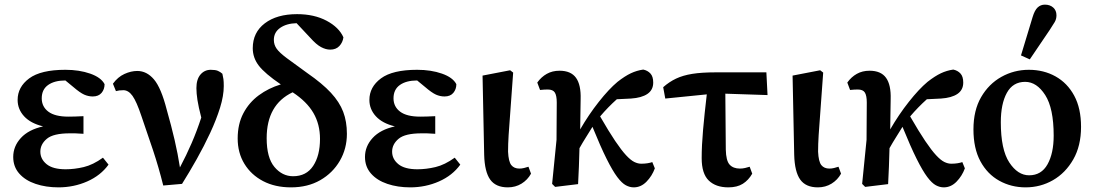

<svg xmlns="http://www.w3.org/2000/svg" viewBox="-20 -794 4716 828"><path d="M232 14Q178 14 133.5 -1Q89 -16 63 -45.5Q37 -75 37 -117Q37 -163 70 -199Q103 -235 166 -249Q112 -262 84 -292.5Q56 -323 56 -363Q56 -419 106 -456Q156 -493 262 -493Q322 -493 369 -476.5Q416 -460 431 -431Q431 -409 418 -393.5Q405 -378 380 -378Q361 -378 343 -386Q325 -394 296 -419L262 -447Q215 -447 187.5 -427.5Q160 -408 160 -370Q160 -334 188.5 -312.5Q217 -291 275 -291Q290 -291 304 -291.5Q318 -292 340 -293V-217Q315 -219 303.5 -219Q292 -219 281 -219Q210 -219 182 -195.5Q154 -172 154 -140Q154 -108 181 -86Q208 -64 263 -64Q301 -64 341 -73.5Q381 -83 424 -114L448 -84Q414 -37 356 -11.5Q298 14 232 14Z M684 6Q664 -74 640 -146Q616 -218 590 -293Q569 -356 551.5 -380.5Q534 -405 512 -405Q502 -405 494.5 -404Q487 -403 480 -401L467 -433Q488 -462 516.5 -475Q545 -488 572 -488Q613 -488 644 -451.5Q675 -415 699 -321Q719 -251 733 -190.5Q747 -130 756 -72Q784 -125 806.5 -177Q829 -229 848 -287Q836 -333 831.5 -362.5Q827 -392 827 -414Q827 -452 844.5 -472.5Q862 -493 889 -493Q909 -493 919.5 -488.5Q930 -484 939 -476Q942 -464 943.5 -453Q945 -442 945 -423Q945 -381 929 -329.5Q913 -278 886.5 -221Q860 -164 828.5 -108Q797 -52 765 -1Z M1235 14Q1166 14 1114.5 -13Q1063 -40 1034 -87.5Q1005 -135 1005 -197Q1005 -259 1029.5 -305.5Q1054 -352 1096 -383Q1138 -414 1191 -430Q1122 -477 1096 -511Q1070 -545 1070 -586Q1070 -654 1122 -693.5Q1174 -733 1261 -733Q1335 -733 1388.5 -704.5Q1442 -676 1461 -633Q1458 -611 1443.5 -595.5Q1429 -580 1404 -580Q1385 -580 1364.5 -591Q1344 -602 1319 -630L1259 -694Q1216 -693 1188.5 -674Q1161 -655 1161 -622Q1161 -601 1173 -584Q1185 -567 1216.5 -543.5Q1248 -520 1305 -479Q1370 -434 1407 -394Q1444 -354 1460 -312Q1476 -270 1476 -217Q1476 -153 1445.5 -100.5Q1415 -48 1361 -17Q1307 14 1235 14ZM1130 -198Q1130 -114 1163.5 -74Q1197 -34 1244 -34Q1301 -34 1330.5 -78.5Q1360 -123 1360 -195Q1360 -258 1331.5 -307Q1303 -356 1242 -396Q1130 -343 1130 -198Z M1749 14Q1695 14 1650.5 -1Q1606 -16 1580 -45.5Q1554 -75 1554 -117Q1554 -163 1587 -199Q1620 -235 1683 -249Q1629 -262 1601 -292.5Q1573 -323 1573 -363Q1573 -419 1623 -456Q1673 -493 1779 -493Q1839 -493 1886 -476.5Q1933 -460 1948 -431Q1948 -409 1935 -393.5Q1922 -378 1897 -378Q1878 -378 1860 -386Q1842 -394 1813 -419L1779 -447Q1732 -447 1704.5 -427.5Q1677 -408 1677 -370Q1677 -334 1705.5 -312.5Q1734 -291 1792 -291Q1807 -291 1821 -291.5Q1835 -292 1857 -293V-217Q1832 -219 1820.5 -219Q1809 -219 1798 -219Q1727 -219 1699 -195.5Q1671 -172 1671 -140Q1671 -108 1698 -86Q1725 -64 1780 -64Q1818 -64 1858 -73.5Q1898 -83 1941 -114L1965 -84Q1931 -37 1873 -11.5Q1815 14 1749 14Z M2170 14Q2118 14 2094 -19.5Q2070 -53 2068 -126L2061 -468L2180 -491L2193 -481Q2186 -379 2181 -315.5Q2176 -252 2173.5 -212Q2171 -172 2171 -140Q2173 -97 2185 -82Q2197 -67 2220 -67Q2230 -67 2240 -69.5Q2250 -72 2259 -75L2270 -45Q2255 -18 2229 -2Q2203 14 2170 14Z M2374 12 2361 -1 2380 -191 2381 -352Q2381 -381 2373 -394.5Q2365 -408 2342 -408Q2335 -408 2326 -407.5Q2317 -407 2309 -406L2297 -438Q2314 -462 2338 -475.5Q2362 -489 2393 -489Q2442 -489 2464 -458.5Q2486 -428 2484 -366L2482 -236Q2519 -300 2562.5 -355Q2606 -410 2643 -441Q2675 -466 2700.5 -478Q2726 -490 2754 -494Q2773 -490 2785 -477Q2797 -464 2797 -438Q2797 -406 2772 -389Q2747 -372 2701 -369L2640 -366Q2621 -349 2603 -330.5Q2585 -312 2568 -292Q2606 -226 2633 -186Q2660 -146 2680 -124.5Q2700 -103 2715.5 -95.5Q2731 -88 2745 -88Q2760 -88 2772.5 -90Q2785 -92 2793 -95L2804 -68Q2792 -35 2768 -10.5Q2744 14 2713 14Q2696 14 2679 5Q2662 -4 2642 -30.5Q2622 -57 2596 -109Q2570 -161 2535 -247Q2521 -224 2507 -202Q2493 -180 2479 -155Q2478 -115 2476.5 -75Q2475 -35 2473 0Z M2849 -369 2840 -418Q2866 -441 2895.5 -455Q2925 -469 2965.5 -475.5Q3006 -482 3066 -482H3285L3290 -384L3108 -390L3110 -149Q3111 -101 3126.5 -84Q3142 -67 3171 -67Q3182 -67 3193 -69.5Q3204 -72 3213 -75L3224 -45Q3208 -17 3183.5 -1.5Q3159 14 3121 14Q3067 14 3036.5 -15.5Q3006 -45 3006 -112Q3006 -167 3012 -234.5Q3018 -302 3028 -387Z M3507 14Q3455 14 3431 -19.5Q3407 -53 3405 -126L3398 -468L3517 -491L3530 -481Q3523 -379 3518 -315.5Q3513 -252 3510.5 -212Q3508 -172 3508 -140Q3510 -97 3522 -82Q3534 -67 3557 -67Q3567 -67 3577 -69.5Q3587 -72 3596 -75L3607 -45Q3592 -18 3566 -2Q3540 14 3507 14Z M3711 12 3698 -1 3717 -191 3718 -352Q3718 -381 3710 -394.5Q3702 -408 3679 -408Q3672 -408 3663 -407.5Q3654 -407 3646 -406L3634 -438Q3651 -462 3675 -475.5Q3699 -489 3730 -489Q3779 -489 3801 -458.5Q3823 -428 3821 -366L3819 -236Q3856 -300 3899.5 -355Q3943 -410 3980 -441Q4012 -466 4037.5 -478Q4063 -490 4091 -494Q4110 -490 4122 -477Q4134 -464 4134 -438Q4134 -406 4109 -389Q4084 -372 4038 -369L3977 -366Q3958 -349 3940 -330.5Q3922 -312 3905 -292Q3943 -226 3970 -186Q3997 -146 4017 -124.5Q4037 -103 4052.5 -95.5Q4068 -88 4082 -88Q4097 -88 4109.5 -90Q4122 -92 4130 -95L4141 -68Q4129 -35 4105 -10.5Q4081 14 4050 14Q4033 14 4016 5Q3999 -4 3979 -30.5Q3959 -57 3933 -109Q3907 -161 3872 -247Q3858 -224 3844 -202Q3830 -180 3816 -155Q3815 -115 3813.5 -75Q3812 -35 3810 0Z M4403 14Q4341 14 4289.5 -14.5Q4238 -43 4208 -98.5Q4178 -154 4178 -236Q4178 -318 4211 -375Q4244 -432 4298.5 -462.5Q4353 -493 4417 -493Q4481 -493 4532 -464.5Q4583 -436 4612.5 -381.5Q4642 -327 4642 -247Q4642 -165 4608.5 -106.5Q4575 -48 4521 -17Q4467 14 4403 14ZM4418 -38Q4471 -38 4497.5 -85.5Q4524 -133 4524 -209Q4524 -327 4487.5 -384Q4451 -441 4401 -441Q4348 -441 4322 -393.5Q4296 -346 4296 -267Q4296 -149 4332.5 -93.5Q4369 -38 4418 -38ZM4383 -555 4433 -720Q4442 -750 4455 -762Q4468 -774 4486 -774Q4508 -774 4522 -761.5Q4536 -749 4536 -728Q4536 -712 4528.5 -699Q4521 -686 4507 -665L4421 -538Z"/></svg>

Font: Source Serif Pro SemiBold
Style: Regular
Weight: 600
Designer: Frank Grießhammer
Foundry: Adobe Systems Incorporated
Version: Version 3.001;hotconv 1.0.111;makeotfexe 2.5.65597